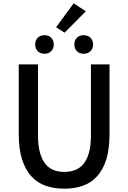

<svg xmlns="http://www.w3.org/2000/svg" viewBox="-20 -1124 773 1157"><path d="M367 13Q306 13 255.5 -4.5Q205 -22 169 -61.5Q133 -101 113 -163.5Q93 -226 93 -316V-736H209V-308Q209 -246 221 -203.5Q233 -161 254 -135.5Q275 -110 304 -99Q333 -88 367 -88Q402 -88 431.5 -99Q461 -110 482.5 -135.5Q504 -161 516 -203.5Q528 -246 528 -308V-736H640V-316Q640 -226 620.5 -163.5Q601 -101 565 -61.5Q529 -22 478.5 -4.5Q428 13 367 13ZM318 -960 424 -1104 497 -1056 369 -927ZM484 -800Q459 -800 443.5 -815.5Q428 -831 428 -856Q428 -881 443.5 -896.5Q459 -912 484 -912Q509 -912 525 -896.5Q541 -881 541 -856Q541 -831 525 -815.5Q509 -800 484 -800ZM192 -856Q192 -881 207.5 -896.5Q223 -912 248 -912Q273 -912 288.5 -896.5Q304 -881 304 -856Q304 -831 288.5 -815.5Q273 -800 248 -800Q223 -800 207.5 -815.5Q192 -831 192 -856Z"/></svg>

Font: Kinto Sans Med
Style: Regular
Weight: 500
Designer: Authors: Ryoko NISHIZUKA  (kana & ideographs); Paul D. Hunt (Latin, Greek & Cyrillic); Wenlong ZHANG  (bopomofo); Sandol
Foundry: Adobe Systems Incorporated, ookami Inc.
Version: Version 0.001